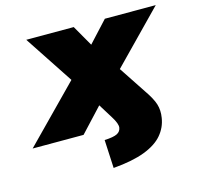

<svg xmlns="http://www.w3.org/2000/svg" viewBox="-181 -619 951 918"><g transform="rotate(-15 294.0 -160.0)"><path d="M271 190 264 50Q308 48 326 39Q344 30 347 11Q350 -8 326 -46L282 -117L173 0H-79L185 -269L26 -510H261L320 -407L415 -510H667L422 -259L510 -126Q542 -80 551.5 -49Q561 -18 555 18Q548 64 517.5 100Q487 136 427 159Q367 182 271 190Z"/></g></svg>

Font: Mulish ExtraBlack
Style: Italic
Weight: 1000
Italic angle: -9°
Designer: Vernon Adams
Foundry: Vernon Adams
Version: Version 3.603; ttfautohint (v1.8.3)